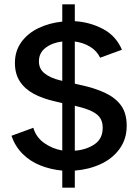

<svg xmlns="http://www.w3.org/2000/svg" viewBox="-20 -778 639 888"><path d="M268 90V11Q214 6 166.5 -13Q119 -32 84.5 -66.5Q50 -101 33 -150L134 -187Q147 -143 184.5 -116.5Q222 -90 268 -82V-301L235 -309Q177 -322 135.5 -344.5Q94 -367 71.5 -402Q49 -437 49 -487Q49 -542 78.5 -583Q108 -624 158 -648Q208 -672 268 -678V-758H326V-680Q395 -676 455.5 -644.5Q516 -613 544 -548L443 -511Q428 -543 396.5 -562Q365 -581 326 -586V-391L352 -385Q418 -371 466 -348.5Q514 -326 540 -290Q566 -254 566 -196Q566 -135 533 -89.5Q500 -44 445.5 -19Q391 6 326 11V90ZM326 -81Q379 -85 417 -110.5Q455 -136 455 -187Q455 -213 444 -231Q433 -249 406.5 -262.5Q380 -276 333 -287L326 -289ZM268 -404V-586Q223 -581 191.5 -557.5Q160 -534 160 -494Q160 -459 187 -438Q214 -417 256 -407Z"/></svg>

Font: Atkinson Hyperlegible Next Medium
Style: Regular
Weight: 500
Designer: Elliott Scott, Megan Eiswerth, Linus Boman, Theodore Petrosky, Letters from Sweden
Foundry: Applied Design Works, Letters from Sweden
Version: Version 2.001